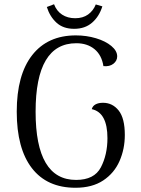

<svg xmlns="http://www.w3.org/2000/svg" viewBox="-20 -873 665 906"><path d="M59 -346Q59 -520 132 -613Q205 -706 338 -706Q388 -706 433 -692.5Q478 -679 505.5 -656Q533 -633 533 -607Q533 -586 515 -572Q497 -558 468 -561Q460 -613 426 -641Q392 -669 340 -669Q148 -669 148 -346Q148 -24 339 -24Q425 -24 456 -83.5Q487 -143 487 -221Q487 -342 413 -358Q417 -373 431 -380.5Q445 -388 466 -388Q511 -388 540 -351.5Q569 -315 569 -236Q569 -170 544 -113Q519 -56 467 -21.5Q415 13 336 13Q202 13 130.5 -79.5Q59 -172 59 -346ZM330 -737Q278 -737 246.5 -766Q215 -795 201 -840L235 -853Q247 -821 273 -804Q299 -787 335 -787Q371 -787 395.5 -804.5Q420 -822 432 -852L463 -843Q448 -795 414.5 -766Q381 -737 330 -737Z"/></svg>

Font: Arima Madurai
Style: Regular
Weight: 400
Designer: Joana Correia and Natanael Gama
Foundry: NDISCOVER
Version: Version 1.019